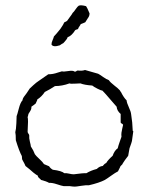

<svg xmlns="http://www.w3.org/2000/svg" viewBox="-20 -697 563 716"><path d="M219 -613 230 -619Q233 -624 240.5 -633.5Q248 -643 251 -649Q255 -652 262 -662.5Q269 -673 274 -676Q283 -679 301 -674Q305 -669 314 -647Q314 -640 311 -634.5Q308 -629 304 -623.5Q300 -618 298 -614Q296 -613 290 -610.5Q284 -608 281 -607Q280 -604 276 -598.5Q272 -593 271 -589Q270 -588 266 -587Q262 -586 260 -584Q248 -564 232 -558Q231 -554 228 -550Q225 -546 221.5 -542Q218 -538 216 -536Q211 -534 203 -528Q178 -520 172 -531Q172 -538 176 -547Q180 -556 181 -561Q189 -569 205 -589Q217 -606 219 -613ZM124 -395 160 -420Q169 -420 177.5 -421.5Q186 -423 196 -426.5Q206 -430 211 -431Q217 -429 234.5 -432Q252 -435 258 -430Q262 -429 264.5 -431.5Q267 -434 270 -434Q287 -432 297 -436Q306 -434 346 -422Q352 -419 364.5 -410Q377 -401 386 -398Q391 -390 406 -378.5Q421 -367 427 -360Q430 -354 431 -354Q442 -332 452 -323Q453 -313 460.5 -297Q468 -281 469 -271Q474 -241 475 -209Q477 -209 477 -207L472 -171Q471 -167 469.5 -162.5Q468 -158 466 -152.5Q464 -147 463 -144L458 -116Q444 -98 438 -88Q437 -84 432.5 -80.5Q428 -77 428 -74L420 -58Q410 -53 394 -41.5Q378 -30 371 -26Q350 -15 311 -6Q301 -7 282.5 -4Q264 -1 259 -1Q253 -1 239 -3H217Q210 -4 192 -10Q174 -16 163 -15Q153 -21 133 -26Q132 -28 126.5 -32.5Q121 -37 121 -42Q115 -45 105 -53Q100 -58 90 -66Q80 -74 75 -78Q74 -82 64 -100Q62 -102 62 -108Q62 -114 61 -116Q52 -132 39 -174Q39 -196 37 -204Q40 -214 41 -237Q42 -260 42 -264Q44 -268 50 -291.5Q56 -315 64 -323Q64 -330 73 -341Q76 -344 91 -367Q93 -369 104.5 -379.5Q116 -390 124 -395ZM430 -241V-272Q416 -284 415 -299Q410 -304 391.5 -326Q373 -348 362 -359Q358 -359 344 -366Q330 -373 324 -378Q295 -380 280 -386Q274 -386 258.5 -385Q243 -384 239 -386Q212 -376 185 -376Q167 -364 147 -354Q136 -337 119 -326Q119 -323 116.5 -318.5Q114 -314 114 -312Q109 -307 97 -299Q98 -291 92.5 -282.5Q87 -274 86 -272L85 -267Q84 -262 83 -260Q86 -253 83 -206Q83 -202 86 -198.5Q89 -195 89 -192Q88 -182 91.5 -168.5Q95 -155 95 -151Q105 -136 110 -122Q114 -116 126.5 -104.5Q139 -93 144 -85L163 -77Q168 -69 177 -64Q210 -60 220 -51Q227 -52 237.5 -49.5Q248 -47 255 -47Q292 -52 302 -51Q318 -61 341 -67Q351 -77 363 -78Q370 -87 376 -89Q382 -100 400 -116Q407 -136 419 -144Q421 -153 426 -167Q431 -181 433 -187Q432 -195 433 -202.5Q434 -210 436 -218Q438 -226 439 -231Q439 -233 438 -233Q437 -235 433.5 -236.5Q430 -238 430 -241Z"/></svg>

Font: FuturaRenner Light
Style: Regular
Weight: 300
Designer: BSozoo
Foundry: BSozoo
Version: Version 1.001;PS 001.001;hotconv 1.0.70;makeotf.lib2.5.58329